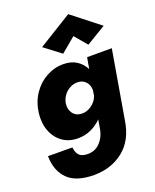

<svg xmlns="http://www.w3.org/2000/svg" viewBox="-177 -850 959 1191"><g transform="rotate(-20 302.5 -254.5)"><path d="M407 -612 310 -531 201 -614 423 -751 605 -608 476 -530ZM4 34 165 35Q168 70 185.5 88Q203 106 240 106Q289 107 322 73Q355 39 364 -10L375 -74Q345 -43 305 -24.5Q265 -6 219 -6Q159 -6 116.5 -36.5Q74 -67 54 -119.5Q34 -172 42 -238Q51 -307 86.5 -359.5Q122 -412 175 -441Q228 -470 287 -470Q339 -470 374.5 -447Q410 -424 429 -386L442 -460H605L528 -10Q509 113 429.5 177Q350 241 236 242Q116 242 60.5 186Q5 130 4 34ZM220 -237Q214 -198 234 -170.5Q254 -143 293 -142Q326 -141 356.5 -162.5Q387 -184 400 -218L406 -255Q406 -290 386 -311.5Q366 -333 334 -334Q307 -335 282.5 -322Q258 -309 241.5 -287Q225 -265 220 -237Z"/></g></svg>

Font: Jost* Heavy
Style: Italic
Weight: 800
Italic angle: -10°
Version: Version 3.7